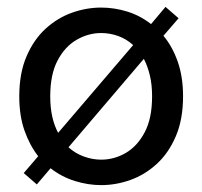

<svg xmlns="http://www.w3.org/2000/svg" viewBox="-20 -526 588 558"><path d="M274 12Q236 12 197.5 0Q159 -12 127 -37L87 10L49 -23L91 -72Q66 -104 51 -147Q36 -190 36 -246Q36 -313 57 -362Q78 -411 112.5 -442.5Q147 -474 189 -489Q231 -504 274 -504Q312 -504 349.5 -492.5Q387 -481 419 -456L461 -506L499 -473L455 -422Q481 -391 496.5 -347Q512 -303 512 -246Q512 -179 491 -130Q470 -81 435.5 -49.5Q401 -18 359 -3Q317 12 274 12ZM274 -62Q312 -62 345.5 -81.5Q379 -101 400.5 -141.5Q422 -182 422 -246Q422 -280 415.5 -307Q409 -334 398 -355L179 -98Q199 -80 224 -71Q249 -62 274 -62ZM126 -246Q126 -213 132 -186.5Q138 -160 149 -140L367 -395Q347 -413 323 -421.5Q299 -430 274 -430Q237 -430 203 -410.5Q169 -391 147.5 -350.5Q126 -310 126 -246Z"/></svg>

Font: Atkinson Hyperlegible Next
Style: Regular
Weight: 400
Designer: Elliott Scott, Megan Eiswerth, Linus Boman, Theodore Petrosky, Letters from Sweden
Foundry: Applied Design Works, Letters from Sweden
Version: Version 2.001